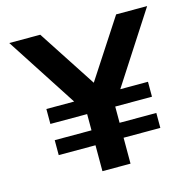

<svg xmlns="http://www.w3.org/2000/svg" viewBox="-103 -805 918 909"><g transform="rotate(-15 356.0 -350.0)"><path d="M289.1 0V-127H108.9V-200.2H289.1V-279.8H108.9V-353H245.1L20 -700.2H171.9L357.9 -415L543.9 -700.2H695.8L471.2 -353H606.9V-279.8H426.8V-200.2H606.9V-127H426.8V0Z"/></g></svg>

Font: Uncut Sans
Style: Bold
Weight: 700
Designer: Kasper Nordkvist
Foundry: UNCUT.wtf
Version: Version 1.304;Glyphs 3.2 (3246)